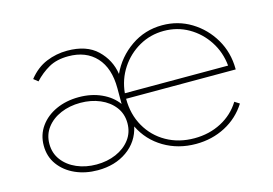

<svg xmlns="http://www.w3.org/2000/svg" viewBox="-77 -679 1203 846"><g transform="rotate(-15 524.5 -256.0)"><path d="M276 16Q355 16 410.2 -23.2Q465.5 -62.5 480 -129Q513.5 -61 578.2 -22.5Q643 16 724 16Q797.5 16 858.5 -16Q919.5 -48 956 -106L934 -120Q902 -68 846.8 -39Q791.5 -10 724 -10Q652.5 -10 596.5 -41.8Q540.5 -73.5 508.8 -129.2Q477 -185 477 -256H977V-259Q976.5 -333.5 940.8 -394.5Q905 -455.5 845.5 -491.8Q786 -528 714 -528Q634.5 -528 571 -484Q507.5 -440 475 -370Q465 -435.5 416.8 -481.8Q368.5 -528 280.5 -528Q230.5 -528 185 -509.2Q139.5 -490.5 104 -446L124 -430Q153.5 -462 189.8 -482.5Q226 -503 279 -503Q359.5 -503 405.8 -452.8Q452 -402.5 452 -311V-239Q426 -275 380 -296Q334 -317 277 -317Q219.5 -317 173.2 -296Q127 -275 100 -237.2Q73 -199.5 73 -150Q73 -100 100.5 -62.5Q128 -25 174 -4.5Q220 16 276 16ZM478 -281Q484 -343.5 517 -393.5Q550 -443.5 601.5 -472.8Q653 -502 714 -502Q775.5 -502 826.5 -472.8Q877.5 -443.5 910.2 -393.5Q943 -343.5 949 -281ZM277 -10Q228 -10 187.5 -27.5Q147 -45 123 -76.8Q99 -108.5 99 -151Q99 -193.5 123 -225Q147 -256.5 187.5 -273.8Q228 -291 277 -291Q326 -291 366.5 -273.8Q407 -256.5 431 -225Q455 -193.5 455 -151Q455 -108.5 431 -76.8Q407 -45 366.5 -27.5Q326 -10 277 -10Z"/></g></svg>

Font: Spartan Thin
Style: Regular
Weight: 100
Designer: Matt Bailey, Mirko Velimirovic
Foundry: Matt Bailey
Version: Version 1.003; ttfautohint (v1.8.3)